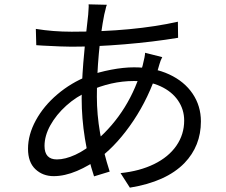

<svg xmlns="http://www.w3.org/2000/svg" viewBox="-20 -814 1040 884"><path d="M466 -771 460 -747Q444 -666 435 -566.5Q426 -467 426 -368Q426 -207 485 -24L413 -2Q386 -83 371 -176Q356 -269 356 -360Q356 -495 386 -746Q386 -753 387.5 -769Q389 -785 388 -794L472 -792Q468 -783 466 -771ZM799 -714 800 -640Q685 -621 553 -610Q421 -599 309 -599Q270 -599 177 -604Q155 -606 147 -606L145 -681Q224 -668 310 -668Q594 -668 799 -714ZM707 -494Q665 -364 594.5 -258.5Q524 -153 443 -90Q391 -51 334.5 -27Q278 -3 227 -3Q177 -3 143 -35Q109 -67 109 -129Q109 -194 145 -260Q181 -326 244 -379.5Q307 -433 385 -464Q434 -482 491.5 -493Q549 -504 597 -504Q689 -504 759 -471.5Q829 -439 867 -382.5Q905 -326 905 -255Q905 -142 829 -63Q745 23 578 50L535 -17Q623 -26 689.5 -58.5Q756 -91 792 -143Q828 -195 828 -259Q828 -310 799.5 -351.5Q771 -393 718.5 -417Q666 -441 596 -441Q492 -441 388 -394Q331 -369 285 -327.5Q239 -286 212 -237.5Q185 -189 185 -142Q185 -80 242 -80Q280 -80 327 -101.5Q374 -123 421 -165Q579 -301 637 -513Q648 -557 648 -571L727 -551Q719 -536 714 -518Q709 -500 707 -494Z"/></svg>

Font: Merged Yaku Han JP
Style: Regular
Weight: 400
Designer: Ryoko NISHIZUKA 西塚涼子 (kana, bopomofo & ideographs); Paul D. Hunt (Latin, Greek & Cyrillic); Sandoll Communications 산돌커뮤니
Foundry: Adobe
Version: Version 2.004